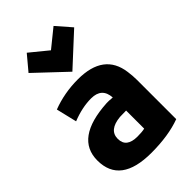

<svg xmlns="http://www.w3.org/2000/svg" viewBox="-259 -947 1059 1059"><g transform="rotate(-45 270.0 -417.5)"><path d="M493 -14Q398 21 265 21Q24 21 24 -160Q24 -333 284 -348Q297 -349 330 -346Q325 -427 242 -427Q172 -427 94 -396L65 -517Q159 -553 265 -553Q466 -553 488 -387Q493 -352 493 -320ZM331 -102V-243Q291 -243 282 -242Q188 -233 188 -165Q188 -97 274 -97Q311 -97 331 -102ZM169 -856 273 -771 378 -856 453 -770 273 -604 97 -770Z"/></g></svg>

Font: Repo
Style: ExtraBold
Weight: 800
Designer: Stefan Peev
Foundry: Context Ltd
Version: Version 001.000